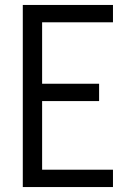

<svg xmlns="http://www.w3.org/2000/svg" viewBox="-20 -755 540 775"><path d="M72 0V-735H436V-665H150V-417H380V-347H150V-70H436V0Z"/></svg>

Font: Iosevka MaddieWtf
Style: Regular
Weight: 400
Monospace: yes
Designer: Belleve Invis
Foundry: Belleve Invis
Version: Version 31.3.0; ttfautohint (v1.8.3)